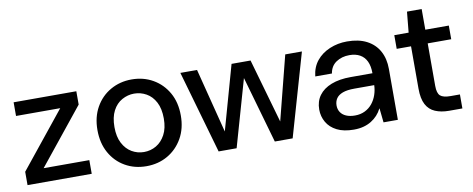

<svg xmlns="http://www.w3.org/2000/svg" viewBox="-58 -871 2793 1134"><g transform="rotate(-10 1339.0 -304.0)"><path d="M32 0V-80L301 -414H36V-496H412V-416L143 -82H417V0Z M744 12Q673 12 616.5 -20.5Q560 -53 527.5 -111.5Q495 -170 495 -248Q495 -326 528 -384.5Q561 -443 618 -475.5Q675 -508 745 -508Q816 -508 872.5 -475.5Q929 -443 962 -385Q995 -327 995 -248Q995 -170 961.5 -111.5Q928 -53 871.5 -20.5Q815 12 744 12ZM744 -73Q784 -73 817.5 -92.5Q851 -112 872 -151Q893 -190 893 -248Q893 -307 872.5 -346Q852 -385 818 -404Q784 -423 745 -423Q707 -423 672.5 -404Q638 -385 617.5 -346Q597 -307 597 -248Q597 -190 617.5 -151Q638 -112 671.5 -92.5Q705 -73 744 -73Z M1178 0 1036 -496H1136L1243 -76H1225L1343 -496H1457L1577 -76H1558L1665 -496H1765L1622 0H1515L1391 -434H1410L1286 0Z M1988 12Q1927 12 1886.5 -8.5Q1846 -29 1826 -64Q1806 -99 1806 -140Q1806 -189 1831.5 -224Q1857 -259 1905.5 -278Q1954 -297 2022 -297H2153Q2153 -340 2139.5 -368.5Q2126 -397 2100 -411.5Q2074 -426 2037 -426Q1991 -426 1957.5 -403.5Q1924 -381 1917 -337H1817Q1823 -392 1853.5 -429.5Q1884 -467 1932.5 -487.5Q1981 -508 2037 -508Q2107 -508 2155 -483Q2203 -458 2228 -412.5Q2253 -367 2253 -305V0H2167L2158 -85H2157Q2146 -63 2130 -45.5Q2114 -28 2093 -15Q2072 -2 2046 5Q2020 12 1988 12ZM2009 -69Q2042 -69 2068.5 -82Q2095 -95 2113 -117.5Q2131 -140 2140.5 -168Q2150 -196 2151 -226H2032Q1988 -226 1961.5 -216Q1935 -206 1923 -188Q1911 -170 1911 -146Q1911 -123 1922.5 -105.5Q1934 -88 1956 -78.5Q1978 -69 2009 -69Z M2560 0Q2513 0 2477.5 -15Q2442 -30 2423.5 -65Q2405 -100 2405 -160V-414H2319V-496H2405L2417 -620H2505V-496H2646V-414H2505V-159Q2505 -115 2522.5 -99.5Q2540 -84 2584 -84H2640V0Z"/></g></svg>

Font: DM Sans 28pt Medium
Style: Regular
Weight: 500
Version: Version 4.004;gftools[0.9.30]